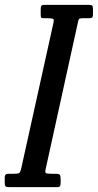

<svg xmlns="http://www.w3.org/2000/svg" viewBox="-72 -770 403 790"><path d="M-52.5 -17V-41Q-52.5 -55 -37.5 -55H-15.5Q2 -55 6.8 -58Q11.5 -61 15 -75.5L147.5 -674Q151 -688.5 147.2 -691.8Q143.5 -695 124.5 -695H108.5Q99 -695 97.2 -698Q95.5 -701 95.5 -710.5V-732Q95.5 -743.5 98.5 -746.8Q101.5 -750 112.5 -750H292.5Q303 -750 306.8 -747.2Q310.5 -744.5 310.5 -733V-711Q310.5 -700 306.8 -697.5Q303 -695 291.5 -695H269.5Q254 -695 252 -690.2Q250 -685.5 247.5 -673L116 -75Q112.5 -60.5 117 -57.8Q121.5 -55 139.5 -55H155.5Q171.5 -55 174.5 -50.5Q177.5 -46 177.5 -30V-19Q177.5 -8 175 -4Q172.5 0 161.5 0H-33.5Q-45 0 -48.8 -3Q-52.5 -6 -52.5 -17Z"/></svg>

Font: Besley* Condensed
Style: Italic
Weight: 400
Width: 3
Italic angle: -13°
Designer: Owen Earl
Foundry: indestructible type*
Version: Version 3.000; ttfautohint (v1.8.3)